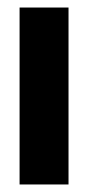

<svg xmlns="http://www.w3.org/2000/svg" viewBox="-20 -490 234 510"><path d="M32 -470H162V0H32Z"/></svg>

Font: Smooch Sans ExtraBold
Style: Regular
Weight: 800
Designer: Robert E. Leuschke
Foundry: Robert E. Leuschke
Version: Version 1.010